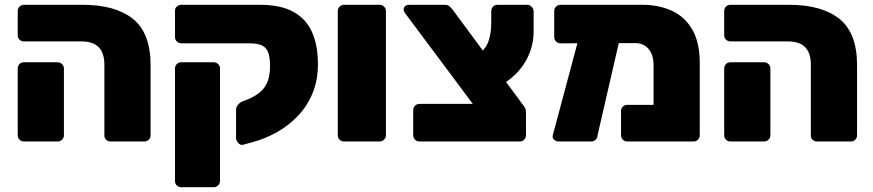

<svg xmlns="http://www.w3.org/2000/svg" viewBox="-20 -591 3648 802"><path d="M442 0Q431 0 423.5 -7Q416 -14 416 -25V-321Q416 -369 392.5 -393.5Q369 -418 320 -418H80Q69 -418 61.5 -425.5Q54 -433 54 -444V-545Q54 -556 61.5 -563.5Q69 -571 80 -571H325Q462 -571 535.5 -512Q609 -453 609 -319V-26Q609 -15 601.5 -7.5Q594 0 583 0ZM80 0Q69 0 61.5 -7.5Q54 -15 54 -26V-305Q54 -316 61.5 -323.5Q69 -331 80 -331H221Q231 -331 239 -323.5Q247 -316 247 -305V-26Q247 -15 239 -7.5Q231 0 221 0Z M737 191Q726 191 718.5 183.5Q711 176 711 165V-305Q711 -316 718.5 -323.5Q726 -331 737 -331H873Q883 -331 891 -323.5Q899 -316 899 -305V165Q899 176 891 183.5Q883 191 873 191ZM994 14Q984 16 975 6Q966 -4 966 -15V-133Q966 -143 974 -153Q982 -163 992 -167L1022 -179Q1045 -189 1065 -205Q1085 -221 1096.5 -247.5Q1108 -274 1108 -315Q1108 -349 1101 -370Q1094 -391 1075.5 -400.5Q1057 -410 1023 -410H737Q727 -410 719 -417.5Q711 -425 711 -436V-547Q711 -557 719 -564Q727 -571 737 -571H1065Q1153 -571 1206.5 -541Q1260 -511 1284 -455.5Q1308 -400 1308 -322Q1308 -256 1285.5 -201.5Q1263 -147 1224 -106.5Q1185 -66 1136 -38.5Q1087 -11 1034 3Z M1417 0Q1406 0 1398.5 -7.5Q1391 -15 1391 -26V-545Q1391 -556 1398.5 -563.5Q1406 -571 1417 -571H1566Q1576 -571 1584 -563.5Q1592 -556 1592 -545V-26Q1592 -15 1584 -7.5Q1576 0 1566 0Z M1732 0Q1721 0 1713.5 -7.5Q1706 -15 1706 -26V-131Q1706 -142 1713.5 -149.5Q1721 -157 1732 -157H1955L1672 -536Q1670 -539 1668 -543Q1666 -547 1666 -551Q1666 -560 1672.5 -565.5Q1679 -571 1688 -571H1835Q1851 -571 1858.5 -564Q1866 -557 1869 -553L2163 -155Q2168 -149 2172.5 -141.5Q2177 -134 2177 -121V-26Q2177 -15 2169.5 -7.5Q2162 0 2151 0ZM2079 -239 1983 -368Q2012 -390 2022 -423.5Q2032 -457 2032 -496V-543Q2032 -556 2039.5 -563.5Q2047 -571 2058 -571H2183Q2193 -571 2201 -562.5Q2209 -554 2209 -543V-460Q2209 -394 2176 -336Q2143 -278 2079 -239Z M2633 -411 2322 -410Q2311 -410 2303 -417.5Q2295 -425 2295 -436V-545Q2295 -556 2303 -563.5Q2311 -571 2322 -571H2663Q2731 -571 2785.5 -546.5Q2840 -522 2871.5 -468Q2903 -414 2903 -327V-26Q2903 -15 2895.5 -7.5Q2888 0 2877 0H2600Q2589 0 2581.5 -7.5Q2574 -15 2574 -26V-127Q2574 -138 2581.5 -145.5Q2589 -153 2600 -153H2710V-318Q2710 -349 2700 -369.5Q2690 -390 2673 -400.5Q2656 -411 2633 -411ZM2314 0Q2303 0 2294.5 -7.5Q2286 -15 2289 -26L2403 -452Q2406 -463 2412.5 -470.5Q2419 -478 2429 -478L2547 -477Q2558 -477 2566.5 -467Q2575 -457 2573 -447L2476 -26Q2476 -15 2468 -7.5Q2460 0 2450 0Z M3393 0Q3382 0 3374.5 -7Q3367 -14 3367 -25V-321Q3367 -369 3343.5 -393.5Q3320 -418 3271 -418H3031Q3020 -418 3012.5 -425.5Q3005 -433 3005 -444V-545Q3005 -556 3012.5 -563.5Q3020 -571 3031 -571H3276Q3413 -571 3486.5 -512Q3560 -453 3560 -319V-26Q3560 -15 3552.5 -7.5Q3545 0 3534 0ZM3031 0Q3020 0 3012.5 -7.5Q3005 -15 3005 -26V-305Q3005 -316 3012.5 -323.5Q3020 -331 3031 -331H3172Q3182 -331 3190 -323.5Q3198 -316 3198 -305V-26Q3198 -15 3190 -7.5Q3182 0 3172 0Z"/></svg>

Font: Rubik ExtraBold
Style: Regular
Weight: 800
Designer: Hubert and Fischer
Foundry: Hubert and Fischer
Version: Version 2.300;gftools[0.9.30]